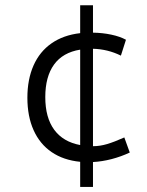

<svg xmlns="http://www.w3.org/2000/svg" viewBox="-20 -613 567 739"><path d="M337.9 10.7V106.4H288.6V9.8Q224.1 3.4 178.7 -27.6Q133.3 -58.6 109.4 -111.8Q85.4 -165 85.4 -236.8Q85.4 -307.6 109.1 -361.1Q132.8 -414.6 178.5 -446.3Q224.1 -478 288.6 -485.4V-592.8H337.9V-487.3Q374.5 -486.8 408 -479.7Q441.4 -472.7 464.8 -460L445.3 -398.9Q395 -423.8 337.9 -425.3V-50.3Q364.7 -50.3 392.6 -58.6Q420.4 -66.9 458.5 -84L479.5 -25.9Q446.3 -10.3 409.7 -0.7Q373 8.8 337.9 10.7ZM288.6 -54.7V-421.9Q221.7 -411.1 188 -364.5Q154.3 -317.9 154.3 -239.3Q154.3 -160.2 188.7 -113.5Q223.1 -66.9 288.6 -54.7Z"/></svg>

Font: Selawik Semilight
Style: Regular
Weight: 300
Designer: Aaron Bell
Foundry: Microsoft Corporation
Version: Version 1.01